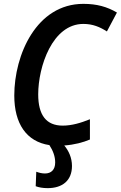

<svg xmlns="http://www.w3.org/2000/svg" viewBox="-20 -745 626 995"><path d="M227 230C303 230 353 191 353 115C353 73 336 36 313 9C366 5 411 -7 446 -22V-127C399 -108 352 -94 305 -94C220 -94 178 -148 178 -256C178 -399 251 -621 412 -621C461 -621 498 -605 534 -582L586 -680C535 -710 482 -725 412 -725C169 -725 54 -461 54 -250C54 -104 117 -11 236 7C255 36 266 66 266 97C266 135 245 154 213 154C196 154 182 150 168 145L165 220C181 226 201 230 227 230Z"/></svg>

Font: Noto Sans SemiCondensed SemiBold
Style: Italic
Weight: 600
Width: 4
Italic angle: -12°
Designer: Monotype Design Team
Foundry: Monotype Imaging Inc.
Version: Version 2.013